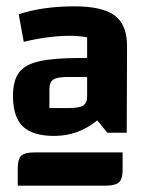

<svg xmlns="http://www.w3.org/2000/svg" viewBox="-20 -769 454 606"><path d="M381 -624 380 -350H319L287 -389Q227 -340 151 -340Q83 -340 52 -370Q21 -400 21 -466Q21 -514 39.5 -539.5Q58 -565 103.5 -575.5Q149 -586 236 -586H255V-651Q230 -656 200 -656Q134 -656 55 -637L39 -724Q115 -749 215 -749Q303 -749 342 -720Q381 -691 381 -624ZM255 -464V-526H194Q161 -526 148.5 -518Q136 -510 136 -488V-428H197Q230 -428 242.5 -436Q255 -444 255 -464ZM90 -288H367V-233Q367 -204 355.5 -193.5Q344 -183 312 -183H36V-238Q36 -267 47 -277.5Q58 -288 90 -288Z"/></svg>

Font: Changa SemiBold
Style: Regular
Weight: 600
Designer: Eduardo Rodriguez Tunni
Foundry: Eduardo Rodriguez Tunni
Version: Version 2.002; ttfautohint (v1.5) -l 8 -r 50 -G 150 -x 14 -H